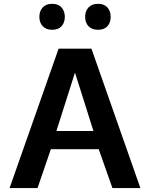

<svg xmlns="http://www.w3.org/2000/svg" viewBox="-20 -959 765 979"><path d="M28.8 0 278.8 -710.9H446.3L695.8 0H553.2L483.4 -198.2H239.3L171.4 0ZM267.6 -291H456.5L362.3 -588.9ZM480 -807.1Q448.2 -807.1 431.2 -825.4Q414.1 -843.8 414.1 -873Q414.1 -902.3 431.2 -920.9Q448.2 -939.5 480 -939.5Q511.2 -939.5 527.8 -920.9Q544.4 -902.3 544.4 -873Q544.4 -843.8 527.8 -825.4Q511.2 -807.1 480 -807.1ZM246.1 -807.1Q214.8 -807.1 197.8 -825.4Q180.7 -843.8 180.7 -873Q180.7 -902.3 197.5 -920.9Q214.4 -939.5 246.1 -939.5Q277.3 -939.5 293.9 -920.9Q310.5 -902.3 310.5 -873Q310.5 -843.8 293.9 -825.4Q277.3 -807.1 246.1 -807.1Z"/></svg>

Font: Comme SemiBold
Style: Regular
Weight: 600
Version: Version 1.000;gftools[0.9.27]